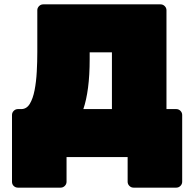

<svg xmlns="http://www.w3.org/2000/svg" viewBox="-20 -720 885 880"><path d="M62 140Q51 140 43 132.5Q35 125 35 113V-193Q35 -204 43 -212Q51 -220 62 -220H77Q102 -220 116.5 -244Q131 -268 138.5 -306.5Q146 -345 148.5 -391Q151 -437 151 -481V-673Q151 -684 159 -692Q167 -700 178 -700H716Q727 -700 735 -692Q743 -684 743 -673V-220H788Q799 -220 807 -212Q815 -204 815 -193V113Q815 124 807 132Q799 140 788 140H592Q581 140 573 132Q565 124 565 113V0H285V113Q285 124 277 132Q269 140 258 140ZM362 -220H493V-480H391V-449Q391 -375 383.5 -318Q376 -261 362 -220Z"/></svg>

Font: Rubik Black
Style: Regular
Weight: 900
Designer: Hubert and Fischer
Foundry: Hubert and Fischer
Version: Version 2.300;gftools[0.9.30]